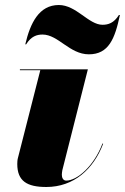

<svg xmlns="http://www.w3.org/2000/svg" viewBox="-20 -737 499 767"><path d="M150 -599C212.5 -599 258 -520 335 -520C414 -520 439 -582 459 -677H455C435 -645 412.5 -638 389.5 -638C334 -638 285 -717 215 -717C136 -717 101 -645 81 -560H84.5C104.5 -592 127 -599 150 -599ZM392 -162.5 389.5 -164C355 -72.5 287.5 -15.5 244.5 -15.5C231.5 -15.5 227 -28 227 -39C227 -44 228 -51 229 -57L331 -460H59.5V-456.5H141L51.5 -105.5C49.5 -99 49 -88 49 -82C49 -13.5 88 10 165 10C275 10 353.5 -61.5 392 -162.5Z"/></svg>

Font: Bodoni* 48pt Fatface
Style: Italic
Weight: 900
Italic angle: -13°
Version: Version 2.3